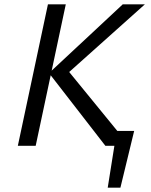

<svg xmlns="http://www.w3.org/2000/svg" viewBox="-20 -678 700 893"><path d="M481 195 523 -69H604L540 195ZM470 0 208 -338 551 -658H654L276 -320L288 -360L582 0ZM63 0 203 -658H286L146 0Z"/></svg>

Font: Ysabeau Infant Medium
Style: Italic
Weight: 500
Italic angle: -12°
Designer: Christian Thalmann (Catharsis Fonts)
Version: Version 2.001;gftools[0.9.30]; featfreeze: ss01,ss02,lnum